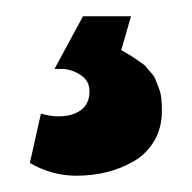

<svg xmlns="http://www.w3.org/2000/svg" viewBox="-20 -28 236 236"><path d="M73.7 188Q93 188 110.8 183.7Q128.7 179.3 144.3 170.3Q160 161.3 169.5 145.3Q179 129.3 179 108.3Q179 100.3 178.3 93.3Q177.7 86.3 175.2 80.3Q172.7 74.3 171.3 70.2Q170 66 165.5 61.2Q161 56.3 159.7 54.3Q158.3 52.3 152 48Q145.7 43.7 144.8 43Q144 42.3 136.7 38Q129.3 33.7 129 33.7L141 -8H82L47 56.7H58Q69.7 57.7 79.8 64.7Q90 71.7 90 84Q90 99.7 79.5 107.3Q69 115 52.3 115Q41.3 115 30.3 111.7L16.7 172.3Q43.7 188 73.7 188Z"/></svg>

Font: Jomhuria
Style: Regular
Weight: 400
Designer: Arabic design by Kourosh Beigpour, Latin design by Eben Sorkin, engineering by Lasse Fister and Khaled Hosney
Version: Version 1.0010